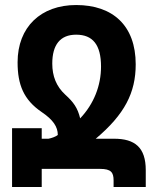

<svg xmlns="http://www.w3.org/2000/svg" viewBox="-20 -744 619 764"><path d="M299 -273C289 -315 272 -338 240 -367C204 -400 188 -441 188 -491C188 -565 219 -606 283 -606C349 -606 382 -566 382 -479C382 -404 354 -331 299 -273ZM173 -192H146V-234H28V0H146V-72H378C422 -72 432 -58 432 -26V0H560V-67C560 -157 517 -192 434 -192H361C476 -289 520 -375 520 -488C520 -642 429 -724 283 -724C143 -724 50 -637 50 -496C50 -407 74 -347 146 -298C192 -267 210 -239 210 -207C202 -200 184 -194 173 -192Z"/></svg>

Font: Noto Sans Armenian Condensed
Style: Bold
Weight: 700
Width: 3
Designer: Monotype Design Team
Foundry: Monotype Imaging Inc.
Version: Version 2.008